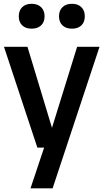

<svg xmlns="http://www.w3.org/2000/svg" viewBox="-20 -798 560 1038"><path d="M182 0 1.5 -545H128.5L261 -107L397 -545H518L264.5 220H145L218.5 0ZM369 -643Q336.5 -643 317.8 -660.8Q299 -678.5 299 -710Q299 -741 317.8 -759.2Q336.5 -777.5 369 -777.5Q401.5 -777.5 420 -759.2Q438.5 -741 438.5 -710Q438.5 -678.5 420 -660.8Q401.5 -643 369 -643ZM151 -643Q118.5 -643 100 -660.8Q81.5 -678.5 81.5 -710Q81.5 -741 100 -759.2Q118.5 -777.5 151 -777.5Q183.5 -777.5 202.2 -759.2Q221 -741 221 -710Q221 -678.5 202.2 -660.8Q183.5 -643 151 -643Z"/></svg>

Font: Encode Sans Semi Condensed SemiBold
Style: Regular
Weight: 600
Width: 4
Designer: Multiple Designers
Foundry: Impallari Type
Version: Version 3.000; ttfautohint (v1.8.3) -l 8 -r 50 -G 200 -x 14 